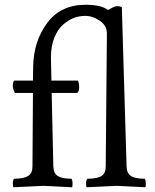

<svg xmlns="http://www.w3.org/2000/svg" viewBox="-20 -790 652 810"><path d="M473 -6 346 0Q343 -3 343 -16.5Q343 -30 349 -36Q390 -36 408 -47.5Q426 -59 426 -87L431 -649Q431 -682 401 -702.5Q371 -723 342 -723Q313 -723 290.5 -714Q268 -705 246 -686Q224 -667 209.5 -631.5Q195 -596 195 -550V-537L197 -450H309Q314 -436 314 -421Q314 -406 306 -398H198L205 -87Q206 -59 223.5 -47.5Q241 -36 281 -36Q286 -31 286 -16.5Q286 -2 284 0L164 -6L37 0Q34 -3 34 -16.5Q34 -30 40 -36Q80 -36 98.5 -47.5Q117 -59 117 -87L119 -398H43Q34 -414 34 -428.5Q34 -443 40 -450H119L120 -511Q122 -616 179 -693Q236 -770 342 -770Q398 -770 426 -754L436 -748Q446 -753 453 -757Q465 -764 475 -764Q485 -764 494 -760L514 -87Q515 -59 532.5 -47.5Q550 -36 590 -36Q595 -31 595 -16.5Q595 -2 593 0Z"/></svg>

Font: Esteban
Style: Regular
Weight: 400
Designer: Angelica Diaz Rivera
Foundry: Angelica Diaz Rivera
Version: Version 1.002